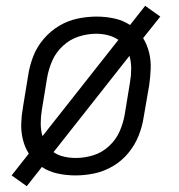

<svg xmlns="http://www.w3.org/2000/svg" viewBox="-20 -595 616 660"><path d="M72 45 124 -21Q148 -5 178 1.5Q208 8 239 8Q272 8 305 1Q338 -6 368.5 -24Q399 -42 421.5 -69.5Q444 -97 456.5 -128.5Q469 -160 474 -193L493 -303Q497 -331 498 -359.5Q499 -388 492.5 -414.5Q486 -441 472 -464L531 -538L479 -575L427 -509Q403 -525 373 -531.5Q343 -538 312 -538Q280 -538 246.5 -531Q213 -524 183 -506Q153 -488 130 -461Q107 -434 94.5 -402Q82 -370 77 -337L59 -227Q54 -199 53 -171Q52 -143 58.5 -116Q65 -89 79 -67L20 8ZM126 -127Q120 -148 120 -171Q120 -194 124 -218L142 -328Q147 -357 159.5 -386Q172 -415 196.5 -437.5Q221 -460 251 -469.5Q281 -479 311 -479Q331 -479 351 -474Q371 -469 387 -458ZM241 -52Q220 -52 200 -56.5Q180 -61 164 -72L425 -403Q431 -382 431 -359Q431 -336 427 -313L409 -203Q404 -173 391.5 -144Q379 -115 354.5 -92.5Q330 -70 300 -61Q270 -52 241 -52Z"/></svg>

Font: Iosevka Sparkle Light Oblique
Style: Regular
Weight: 300
Italic angle: -9°
Designer: Belleve Invis
Foundry: Belleve Invis
Version: Version 4.5.0; ttfautohint (v1.8.3)